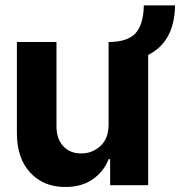

<svg xmlns="http://www.w3.org/2000/svg" viewBox="-20 -706 687 732"><path d="M394 -231.9V-545.9Q465.3 -545.9 496.1 -578.6Q526.9 -611.3 528.3 -685.5H647.5Q645 -546.4 544.9 -496.6V0H399.9V-99.1H394Q375.5 -51.3 332.8 -22Q290 7.3 229 6.8Q146.5 7.3 95.5 -47.6Q44.4 -102.5 44.4 -198.2V-545.9H195.3V-224.6Q195.3 -176.8 221.2 -148.7Q247.1 -120.6 290 -121.1Q330.6 -120.6 362.3 -148.9Q394 -177.2 394 -231.9Z"/></svg>

Font: Inter Tight
Style: Bold
Weight: 700
Designer: Rasmus Andersson
Foundry: rsms
Version: Version 3.004; ttfautohint (v1.8.4.7-5d5b)